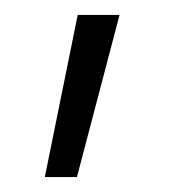

<svg xmlns="http://www.w3.org/2000/svg" viewBox="-20 -114 247 257"><path d="M40 123 84 -94H140L83 123Z"/></svg>

Font: TitilliumText
Style: Light
Weight: 300
Designer: Accademia di Belle Arti di Urbino and others
Foundry: Accademia di Belle Arti di Urbino and others.
Version: Version 60.001